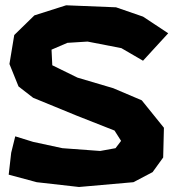

<svg xmlns="http://www.w3.org/2000/svg" viewBox="-20 -708 674 744"><path d="M631.8 -579.1 534.2 -643.6 429.7 -679.7 236.3 -687.5 113.3 -648.4 35.2 -572.3 16.6 -460 51.8 -373 108.4 -329.1 277.3 -259.8 423.8 -202.1 449.2 -162.1 427.7 -133.8 368.2 -123 221.7 -133.8 108.4 -158.2 39.1 -179.7 23.4 -116.2 13.7 -31.2 122.1 -2 286.1 16.6 497.1 -2 571.3 -41 612.3 -97.7 615.2 -212.9 529.3 -319.3 418.9 -366.2 280.3 -407.2 182.6 -455.1 179.7 -515.6 241.2 -542 319.3 -546.9 450.2 -521.5 534.2 -472.7Z"/></svg>

Font: MaokenAssortedSans-Lite
Style: Lite
Weight: 400
Version: Version 1.400